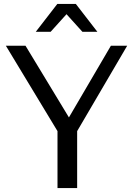

<svg xmlns="http://www.w3.org/2000/svg" viewBox="-20 -958 678 978"><path d="M476.1 -795.9H399.9L318.8 -885.7L237.8 -795.9H162.1L272 -938H366.2ZM373 0H272.9V-290L9.8 -725.1H109.9L331.1 -359.9L544.9 -725.1H627.9L373 -290Z"/></svg>

Font: Aurulent Sans
Style: Regular
Weight: 400
Version: Version 2007.05.04